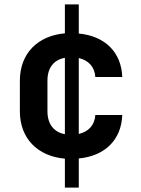

<svg xmlns="http://www.w3.org/2000/svg" viewBox="-20 -710 640 870"><path d="M337 -447C381 -437 409 -407 412 -361H534C530 -474 455 -547 337 -558V-690H274V-559C150 -548 70 -467 70 -344V-206C70 -83 150 -2 274 9V140H337V8C455 -3 530 -76 534 -189H412C409 -143 381 -113 337 -103ZM195 -345C195 -403 224 -439 274 -448V-102C224 -111 195 -148 195 -206Z"/></svg>

Font: Tekne LDO
Style: Bold
Weight: 700
Monospace: yes
Designer: Alessio Laiso, Mario Rullo, Paolo Rosset
Foundry: Alessio Laiso
Version: Version 1.000;hotconv 1.0.109;makeotfexe 2.5.65596